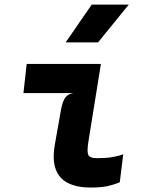

<svg xmlns="http://www.w3.org/2000/svg" viewBox="-20 -832 640 860"><path d="M386 8Q324.5 8 284.5 -12.2Q244.5 -32.5 229.2 -75Q214 -117.5 225.5 -183.5L253 -339.5Q260 -378 272.5 -394.8Q285 -411.5 308 -415H85L99.5 -545.5H432L376 -198Q368.5 -151 376 -137.2Q383.5 -123.5 413 -123.5Q453 -123.5 480.2 -127.8Q507.5 -132 532 -141L516.5 -15.5Q489.5 -4.5 461.5 1.8Q433.5 8 386 8ZM274 -642 391 -811.5H557L419 -642Z"/></svg>

Font: Spline Sans Mono
Style: Italic
Weight: 400
Italic angle: -4°
Monospace: yes
Designer: Eben Sorkin, Mirko Velimirovic
Foundry: Sorkin Type
Version: Version 1.004